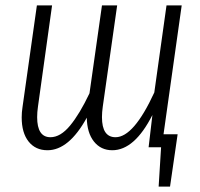

<svg xmlns="http://www.w3.org/2000/svg" viewBox="-20 -543 739 708"><path d="M583 -48H635L607 145H565L574 0H528L542 -119Q476 11 394 11Q352 11 326.5 -21Q301 -53 300 -109Q234 11 155 11Q111 11 85.5 -21Q60 -53 60 -110Q60 -129 63 -148L116 -523H172L120 -150Q117 -129 117 -111Q117 -37 166 -37Q203 -37 238.5 -80Q274 -123 310 -199L356 -523H412L359 -150Q356 -129 356 -111Q356 -37 406 -37Q473 -37 549 -202L594 -523H650Z"/></svg>

Font: Fira Sans Extra Condensed Light
Style: Italic
Weight: 300
Width: 3
Italic angle: -8°
Designer: Carrois Corporate & Edenspiekermann AG
Foundry: Carrois Corporate GbR & Edenspiekermann AG
Version: Version 4.203